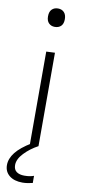

<svg xmlns="http://www.w3.org/2000/svg" viewBox="-102 -765 449 1005"><g transform="rotate(10 122.5 -263.0)"><path d="M99.5 0V-494.5L145.5 -496.5V0ZM120.5 -629.5Q101.5 -629.5 89 -641.8Q76.5 -654 76.5 -678Q76.5 -703 89 -715.2Q101.5 -727.5 121.5 -727.5Q141.5 -727.5 153.8 -714.8Q166 -702 166 -678Q166 -654 153.8 -641.8Q141.5 -629.5 120.5 -629.5ZM95.5 202.5Q51.5 202.5 25.8 181.8Q0 161 0 126Q0 91.5 26 58.5Q52 25.5 107.5 -8V-19.5L132 -21L145.5 0Q103.5 22.5 72.8 54.8Q42 87 42 118.5Q42 142.5 57.5 153.8Q73 165 99 165Q116.5 165 129.2 162.5Q142 160 149.5 157V195Q138.5 198 123.8 200.2Q109 202.5 95.5 202.5Z"/></g></svg>

Font: Heraclito ExtraLight
Style: Regular
Weight: 200
Designer: Kostas Bartsokas (font) & Cristiano Sobral (main changes)
Foundry: Kostas Bartsokas (font) & Cristiano Sobral (main changes)
Version: Version 1.00;July 8, 2020;FontCreator 13.0.0.2655 64-bit